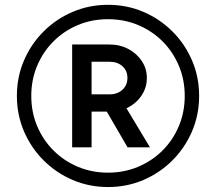

<svg xmlns="http://www.w3.org/2000/svg" viewBox="-20 -752 880 782"><path d="M48.8 -361.3Q48.8 -438.5 77.6 -505.6Q106.4 -572.8 157.5 -623.8Q208.5 -674.8 275.9 -703.6Q343.3 -732.4 419.9 -732.4Q497.1 -732.4 564.2 -703.6Q631.3 -674.8 682.4 -623.8Q733.4 -572.8 762.2 -505.6Q791 -438.5 791 -361.3Q791 -284.7 762.2 -217.3Q733.4 -149.9 682.4 -98.9Q631.3 -47.9 564.2 -19Q497.1 9.8 419.9 9.8Q343.3 9.8 275.9 -19Q208.5 -47.9 157.5 -98.9Q106.4 -149.9 77.6 -217.3Q48.8 -284.7 48.8 -361.3ZM107.4 -361.3Q107.4 -295.4 131.3 -238.5Q155.3 -181.6 197.8 -139.2Q240.2 -96.7 297.1 -72.8Q354 -48.8 419.9 -48.8Q485.8 -48.8 542.7 -72.8Q599.6 -96.7 642.1 -139.2Q684.6 -181.6 708.5 -238.5Q732.4 -295.4 732.4 -361.3Q732.4 -427.2 708.5 -484.1Q684.6 -541 642.1 -583.5Q599.6 -626 542.7 -649.9Q485.8 -673.8 419.9 -673.8Q354 -673.8 297.1 -649.9Q240.2 -626 197.8 -583.5Q155.3 -541 131.3 -484.1Q107.4 -427.2 107.4 -361.3ZM273.9 -151.9V-570.8H425.3Q468.8 -570.8 503.2 -552.2Q537.6 -533.7 557.9 -502.9Q578.1 -472.2 578.1 -434.1Q578.1 -394 555.2 -361.1Q532.2 -328.1 495.1 -311L590.8 -151.9H499.5L415 -297.4H353V-151.9ZM353 -500.5V-367.7H425.8Q458.5 -367.7 478.8 -386.5Q499 -405.3 499 -434.6Q499 -463.9 478.8 -482.2Q458.5 -500.5 425.8 -500.5Z"/></svg>

Font: Giphurs Medium
Style: Regular
Weight: 500
Version: Version 0.920; ttfautohint (v1.8.4.7-5d5b)